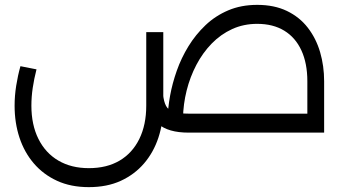

<svg xmlns="http://www.w3.org/2000/svg" viewBox="-20 -545 1416 789"><path d="M755 0Q671 0 630 -36Q589 -72 582 -147L650 -158Q653 -127 662.5 -109.5Q672 -92 694.5 -85Q717 -78 755 -78H1312V0ZM1243 0V-211Q1243 -285 1218.5 -338Q1194 -391 1148 -419Q1102 -447 1037 -447Q981 -447 934 -425.5Q887 -404 850 -366Q813 -328 787 -278.5Q761 -229 747 -173Q733 -117 732 -60H669Q670 -102 679 -152Q688 -202 706.5 -254.5Q725 -307 754.5 -355Q784 -403 824.5 -441.5Q865 -480 918 -502.5Q971 -525 1037 -525Q1107 -525 1159 -500Q1211 -475 1245 -431Q1279 -387 1295.5 -330.5Q1312 -274 1312 -211V0ZM345 224Q271 224 214.5 198Q158 172 119 126.5Q80 81 60 20.5Q40 -40 40 -111Q40 -151 46.5 -192.5Q53 -234 64 -273L130 -260Q120 -221 114.5 -184Q109 -147 109 -111Q109 -32 138 26Q167 84 220 115Q273 146 345 146Q419 146 471.5 115Q524 84 552.5 26Q581 -32 581 -111V-413H651V-111Q651 -40 631 20.5Q611 81 572 126.5Q533 172 476.5 198Q420 224 345 224Z"/></svg>

Font: Alexandria Light
Style: Regular
Weight: 300
Designer: Mohamed Gaber
Foundry: Kief Type Foundry
Version: Version 5.100